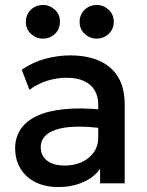

<svg xmlns="http://www.w3.org/2000/svg" viewBox="-20 -738 592 773"><path d="M214 15Q162.5 15 123.5 -4.2Q84.5 -23.5 62.8 -58.8Q41 -94 41 -142Q41 -182.5 61.5 -215.2Q82 -248 125.2 -269.5Q168.5 -291 236.5 -298.2Q304.5 -305.5 400 -296L402 -220Q334 -229.5 285 -228Q236 -226.5 204.8 -215.8Q173.5 -205 158.8 -187.2Q144 -169.5 144 -146.5Q144 -110.5 169.8 -91Q195.5 -71.5 240.5 -71.5Q279 -71.5 309.5 -85.5Q340 -99.5 357.8 -125Q375.5 -150.5 375.5 -185V-316.5Q375.5 -349.5 361.5 -373.8Q347.5 -398 319 -411.5Q290.5 -425 248 -425Q209 -425 171 -413.2Q133 -401.5 98.5 -376.5L67.5 -457.5Q114 -489 164.5 -502Q215 -515 261.5 -515Q330.5 -515 379.8 -493.2Q429 -471.5 455.5 -427.8Q482 -384 482 -317.5V0H383V-58.5Q358 -23 313.5 -4Q269 15 214 15ZM153 -582.5Q125.5 -582.5 104.8 -601.5Q84 -620.5 84 -650Q84 -670 93.5 -685.5Q103 -701 118.8 -709.5Q134.5 -718 153 -718Q180 -718 200.8 -699Q221.5 -680 221.5 -650Q221.5 -630 212 -614.8Q202.5 -599.5 186.8 -591Q171 -582.5 153 -582.5ZM369.5 -582.5Q342 -582.5 321.2 -601.5Q300.5 -620.5 300.5 -650Q300.5 -670 310 -685.5Q319.5 -701 335.2 -709.5Q351 -718 369.5 -718Q396.5 -718 417.2 -699Q438 -680 438 -650Q438 -630 428.5 -614.8Q419 -599.5 403.2 -591Q387.5 -582.5 369.5 -582.5Z"/></svg>

Font: Geologica Thin Cursive
Style: Regular
Weight: 400
Version: Version 1.010;gftools[0.9.28]